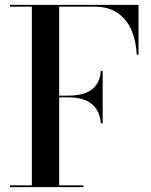

<svg xmlns="http://www.w3.org/2000/svg" viewBox="-20 -770 623 790"><path d="M395 -262.5Q392.5 -296 377.2 -320Q362 -344 333.2 -356.8Q304.5 -369.5 262.5 -369.5H197V-376.5H262.5Q304.5 -376.5 333.2 -388Q362 -399.5 377.2 -422.2Q392.5 -445 395 -478.5H402.5V-262.5ZM550 -750V-545H542.5Q540.5 -598.5 521.8 -643.5Q503 -688.5 465.5 -715.5Q428 -742.5 370 -742.5H223.5V-7.5H323V0H21.5V-7.5H111V-742.5H21.5V-750Z"/></svg>

Font: BodoniModa_28ptMedium
Style: Regular
Weight: 500
Designer: Owen Earl
Foundry: indestructible type
Version: Version 2.004